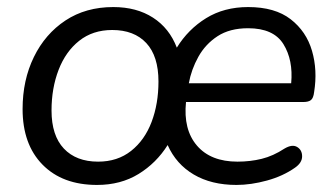

<svg xmlns="http://www.w3.org/2000/svg" viewBox="-20 -515 950 544"><path d="M255 9Q157 9 100.5 -48.5Q44 -106 44 -206Q44 -288 76 -353.5Q108 -419 165.5 -457Q223 -495 301 -495Q367 -495 413.5 -465Q460 -435 481 -380Q513 -432 564 -463.5Q615 -495 683 -495Q759 -495 803.5 -460.5Q848 -426 864 -371Q880 -316 870 -254Q868 -237 861 -231.5Q854 -226 840 -226H507Q499 -148 538 -102.5Q577 -57 653 -57Q689 -57 721.5 -65Q754 -73 786 -94Q808 -107 822 -98.5Q836 -90 836 -72Q836 -54 816 -40Q782 -16 736.5 -3.5Q691 9 650 9Q579 9 529 -20.5Q479 -50 455 -104Q423 -53 372.5 -22Q322 9 255 9ZM683 -435Q631 -435 596.5 -412.5Q562 -390 542 -354Q522 -318 515 -279H805Q811 -345 783 -390Q755 -435 683 -435ZM258 -57Q313 -57 351.5 -87.5Q390 -118 409.5 -169.5Q429 -221 429 -284Q429 -356 394.5 -393Q360 -430 298 -430Q243 -430 204.5 -399.5Q166 -369 146 -317Q126 -265 126 -202Q126 -131 161 -94Q196 -57 258 -57Z"/></svg>

Font: Nunito
Style: Italic
Weight: 400
Italic angle: -9°
Designer: Vernon Adams
Foundry: Vernon Adams
Version: Version 3.601; ttfautohint (v1.8.2.53-6de2)